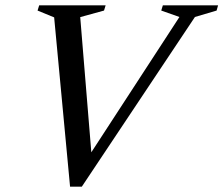

<svg xmlns="http://www.w3.org/2000/svg" viewBox="-20 -690 836 718"><path d="M182.5 -625 120.5 -650.5 126.5 -670H375L369 -650.5L280 -626L321.5 -120.5L651 -626.5L583 -650.5L589 -670H795.5L790 -650.5L709 -626.5L286 8H242Z"/></svg>

Font: Newsreader Text Medium
Style: Italic
Weight: 500
Italic angle: -17°
Designer: Hugues Gentile
Foundry: Production Type
Version: Version 1.001